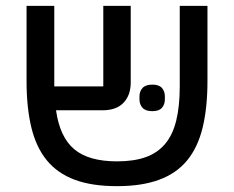

<svg xmlns="http://www.w3.org/2000/svg" viewBox="-20 -626 802 658"><path d="M381 12Q295 12 236 -10Q177 -32 140.5 -76.5Q104 -121 87.5 -189Q71 -257 71 -349V-606H166V-330H334V-606H428V-343Q428 -300 403.5 -274Q379 -248 331 -248H172Q185 -156 234.5 -114.5Q284 -73 381 -73Q439 -73 479.5 -87.5Q520 -102 546 -133Q572 -164 584 -213Q596 -262 596 -330V-606H691V-349Q691 -257 674.5 -189Q658 -121 621.5 -76.5Q585 -32 525.5 -10Q466 12 381 12ZM502 -245Q479 -245 468.5 -256.5Q458 -268 458 -285V-296Q458 -313 468.5 -324.5Q479 -336 502 -336Q525 -336 535 -324.5Q545 -313 545 -296V-285Q545 -268 535 -256.5Q525 -245 502 -245Z"/></svg>

Font: IBM Plex Sans Hebrew Text
Style: Regular
Weight: 450
Designer: Mike Abbink, Paul van der Laan, Pieter van Rosmalen, Yanek Iontef
Foundry: Bold Monday
Version: Version 1.2